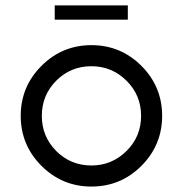

<svg xmlns="http://www.w3.org/2000/svg" viewBox="-20 -676 672 706"><path d="M181.2 -603.8V-656.2H450V-603.8ZM500 -66.2Q423.8 10 316.2 10Q208.8 10 132.5 -66.2Q56.2 -142.5 56.2 -250Q56.2 -357.5 132.5 -433.8Q208.8 -510 316.2 -510Q423.8 -510 500 -433.8Q576.2 -357.5 576.2 -250Q576.2 -142.5 500 -66.2ZM316.2 -67.5Q391.2 -67.5 445 -120.6Q498.8 -173.8 498.8 -250Q498.8 -326.2 445 -379.4Q391.2 -432.5 316.2 -432.5Q240 -432.5 186.9 -379.4Q133.8 -326.2 133.8 -250Q133.8 -173.8 186.9 -120.6Q240 -67.5 316.2 -67.5Z"/></svg>

Font: Now Alt
Style: Regular
Weight: 400
Designer: Alfredo Marco Pradil
Foundry: Alfredo Marco Pradil
Version: Version 1.002;PS 001.002;hotconv 1.0.88;makeotf.lib2.5.64775